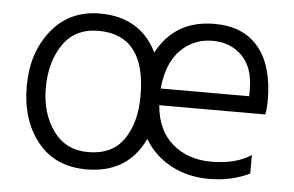

<svg xmlns="http://www.w3.org/2000/svg" viewBox="-43 -574 982 642"><g transform="rotate(5 448.0 -252.5)"><path d="M109 -251Q109 -166 151 -107.5Q193 -49 268 -49Q350 -49 388.5 -106Q427 -163 427 -251Q427 -456 268 -456Q190 -456 149.5 -397Q109 -338 109 -251ZM651 -456Q588 -456 544 -412Q500 -368 492 -282H789V-305Q789 -378 750.5 -417Q712 -456 651 -456ZM815 -25Q755 5 678 5Q608 5 551.5 -25Q495 -55 462 -110Q406 9 268 9Q162 9 103.5 -64.5Q45 -138 45 -251Q45 -363 105.5 -438.5Q166 -514 268 -514Q404 -514 460 -400Q520 -513 653 -513Q750 -513 801 -451Q852 -389 852 -275Q852 -246 848 -226H492Q499 -142 551 -97.5Q603 -53 681 -53Q764 -53 815 -87Z"/></g></svg>

Font: Hind Vadodara Light
Style: Regular
Weight: 300
Designer: Hitesh Malaviya
Foundry: Indian Type Foundry
Version: Version 1.000;PS 1.0;hotconv 1.0.86;makeotf.lib2.5.63406; tt